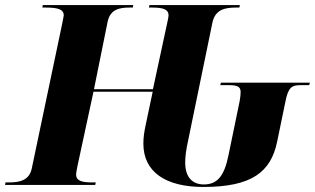

<svg xmlns="http://www.w3.org/2000/svg" viewBox="-45 -734 1250 762"><path d="M762 8C954 8 1030 -51 1055 -172L1088 -332C1099 -389 1115 -396 1147 -396H1182L1185 -406H832L829 -396H865C898 -396 910 -389 910 -369C910 -361 909 -347 906 -332L862 -119C845 -33 816 -2 764 -2C720 -2 690 -29 690 -89C690 -111 693 -138 703 -183L798 -644C809 -697 849 -704 892 -704H905L907 -714H548L546 -704H559C602 -704 624 -697 624 -673C624 -668 622 -658 618 -640L562 -380H328L382 -647C392 -697 429 -704 469 -704H482L484 -714H125L123 -704H136C185 -704 208 -697 208 -673C208 -669 205 -658 201 -636L81 -65C71 -17 31 -10 -10 -10H-23L-25 0H333L335 -10H322C280 -10 257 -16 257 -42C257 -46 259 -56 262 -73L326 -370H561L534 -242C527 -210 524 -188 524 -164C524 -51 613 8 762 8Z"/></svg>

Font: Noto Serif Display ExtraBold
Style: Italic
Weight: 800
Italic angle: -12°
Designer: Monotype Design Team
Foundry: Monotype Imaging Inc.
Version: Version 2.009